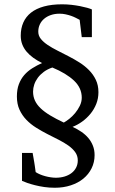

<svg xmlns="http://www.w3.org/2000/svg" viewBox="-20 -757 540 899"><path d="M362.8 -299.8Q362.8 -345.2 326.7 -379.4Q290.5 -413.6 225.1 -440.9Q202.1 -433.1 185.3 -420.7Q168.5 -408.2 157.2 -393.1Q146 -377.9 140.4 -361.3Q134.8 -344.7 134.8 -328.1Q134.8 -305.2 143.6 -286.1Q152.3 -267.1 170.2 -250Q188 -232.9 215.1 -216.6Q242.2 -200.2 278.8 -183.1Q289.6 -189 304.2 -200.4Q318.8 -211.9 331.8 -227.5Q344.7 -243.2 353.8 -261.7Q362.8 -280.3 362.8 -299.8ZM440.9 -325.2Q440.9 -295.9 430.7 -270.3Q420.4 -244.6 403.3 -223.9Q386.2 -203.1 364.5 -187.5Q342.8 -171.9 319.8 -163.1Q341.8 -152.8 360.6 -140.1Q379.4 -127.4 393.3 -111.1Q407.2 -94.7 415 -74.7Q422.9 -54.7 422.9 -30.8Q422.9 2.9 408.9 31Q395 59.1 370.4 79.3Q345.7 99.6 311.5 110.8Q277.3 122.1 236.8 122.1Q210.9 122.1 187.3 118.7Q163.6 115.2 143.6 110.1Q123.5 105 107.9 99.6Q92.3 94.2 83 89.8V-41H132.8Q134.3 -31.7 135.3 -26.4Q136.2 -21 137 -16.8Q137.7 -12.7 138.4 -8.3Q139.2 -3.9 140.4 2.9Q141.6 9.8 143.1 20.5Q144.5 31.2 147 48.8Q155.8 54.7 167.5 59.6Q179.2 64.5 191.9 67.9Q204.6 71.3 217.3 73.2Q230 75.2 241.2 75.2Q263.2 75.2 282 69.6Q300.8 64 314.7 53.5Q328.6 43 336.4 27.8Q344.2 12.7 344.2 -5.9Q344.2 -27.8 332 -44.7Q319.8 -61.5 299.8 -75.7Q279.8 -89.8 254.2 -102.8Q228.5 -115.7 201.7 -129.4Q174.8 -143.1 149.2 -159.2Q123.5 -175.3 103.5 -196Q83.5 -216.8 71.3 -243.4Q59.1 -270 59.1 -305.2Q59.1 -338.4 68.4 -362.8Q77.6 -387.2 93.5 -405.5Q109.4 -423.8 130.9 -437.3Q152.3 -450.7 176.8 -461.9Q154.3 -473.1 136 -486.3Q117.7 -499.5 104.5 -515.1Q91.3 -530.8 84.2 -549.3Q77.1 -567.9 77.1 -589.8Q77.1 -624 89.1 -651.4Q101.1 -678.7 125.2 -697.8Q149.4 -716.8 185.8 -726.8Q222.2 -736.8 271 -736.8Q293 -736.8 314.5 -734.4Q335.9 -731.9 354.7 -728.3Q373.5 -724.6 388.2 -720.5Q402.8 -716.3 410.2 -712.9V-583H362.8L353 -664.1Q344.7 -668.5 334.7 -673.6Q324.7 -678.7 312.7 -682.9Q300.8 -687 287.4 -689.9Q273.9 -692.9 258.8 -692.9Q236.3 -692.9 218 -686.5Q199.7 -680.2 186.5 -668.9Q173.3 -657.7 166.3 -642.3Q159.2 -627 159.2 -608.9Q159.2 -589.8 171.4 -574.7Q183.6 -559.6 203.4 -546.4Q223.1 -533.2 248.3 -520.5Q273.4 -507.8 300 -494.1Q326.7 -480.5 351.8 -464.6Q377 -448.7 396.7 -428.7Q416.5 -408.7 428.7 -383.3Q440.9 -357.9 440.9 -325.2Z"/></svg>

Font: BabelStone Ogham Pictish
Style: Regular
Weight: 400
Designer: Andrew West
Foundry: BabelStone
Version: Version 1.02 March 14, 2022